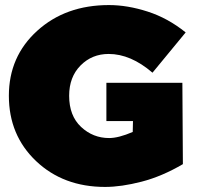

<svg xmlns="http://www.w3.org/2000/svg" viewBox="-20 -728 778 758"><path d="M395 10Q230 10 122.5 -92Q15 -194 15 -350Q15 -505 127 -606.5Q239 -708 410 -708Q483.5 -708 563.2 -682.2Q643 -656.5 713 -600L582 -441Q496 -515 409 -515Q343 -515 298 -469.5Q253 -424 253 -350Q253 -271 300 -227Q347 -183 411 -183Q448 -183 504 -207L505 -250H400V-401H700L702 -80Q619.5 -31.5 539.2 -10.8Q459 10 395 10Z"/></svg>

Font: Argentum Novus Black
Style: Regular
Weight: 900
Designer: Julieta Ulanovsky (font) & Cristiano Sobral (main changes)
Foundry: Julieta Ulanovsky (font) & Cristiano Sobral (main changes)
Version: Version 3.00;November 27, 2020;FontCreator 13.0.0.2655 64-bi